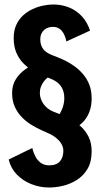

<svg xmlns="http://www.w3.org/2000/svg" viewBox="-20 -726 490 855"><path d="M238.9 -398.4Q227.8 -398.4 216.5 -394.1Q205.1 -389.9 194.6 -382.3Q184 -374.7 175.7 -363.9Q167.4 -353.1 162.4 -340Q157.4 -327 157.4 -311.9Q157.4 -298.7 161.8 -286.1Q166.1 -273.5 173.9 -262.8Q181.7 -252.1 192 -243.7Q202.2 -235.3 214 -230.4Q225.3 -225.4 246.2 -217.6Q267.2 -209.9 291.7 -197Q316.1 -184.1 338.1 -164.7Q360 -145.3 374.1 -117.7Q388.1 -90.1 388.1 -52Q388.1 -5.2 369.8 25.9Q351.4 56.9 322.2 75.3Q293.1 93.7 260.6 101.4Q228.1 109 199.4 109Q157.6 109 119.8 94Q81.9 79 54.9 51.1Q27.9 23.2 18.7 -15.7L123.7 -66.9Q128.3 -46.9 137.5 -29.4Q146.6 -11.9 161.7 -0.8Q176.8 10.3 199.4 10.3Q215.9 10.3 227.8 5.6Q239.7 0.9 247.2 -7.8Q254.6 -16.5 258.4 -28.5Q262.1 -40.4 262.1 -55Q262.1 -65 258.7 -74.2Q255.3 -83.4 249.1 -91.9Q243 -100.4 234.5 -107.9Q226.1 -115.5 215.5 -122Q204.9 -128.6 192.7 -133.7Q180 -139.5 160.2 -148.5Q140.4 -157.5 118.5 -171Q96.6 -184.5 77.4 -204.1Q58.2 -223.7 46 -250.2Q33.9 -276.7 33.9 -311.7Q33.9 -346.6 50 -372.4Q66.1 -398.1 90.9 -416Q115.6 -433.9 142.5 -444.5Q169.3 -455.1 190.6 -459.6ZM197.4 -181.4Q210.1 -183.4 220.6 -191Q231.1 -198.6 239.6 -209.9Q248.1 -221.2 254.2 -234.6Q260.2 -247.9 263.3 -261.7Q266.4 -275.5 266.4 -288Q266.4 -303.1 263.4 -315Q260.4 -327 254.9 -336.5Q249.4 -346 241.6 -353.5Q233.8 -361 223.6 -366.8Q213.5 -372.6 201.3 -377.4Q187.9 -382.7 167.6 -390.7Q147.4 -398.7 125.5 -411.6Q103.5 -424.5 84.2 -443.9Q65 -463.3 53 -490.9Q41 -518.6 41 -556.4Q41 -590.1 52.5 -615.2Q64 -640.3 83.2 -657.7Q102.4 -675.1 125.5 -685.7Q148.6 -696.3 172.5 -701.1Q196.4 -706 216.7 -706Q256 -706 288.9 -692.2Q321.8 -678.5 345.5 -652.5Q369.1 -626.5 380.9 -589.7L275.6 -541.4Q270 -570.7 255.2 -588.6Q240.4 -606.4 216.3 -606.4Q206.1 -606.4 196.1 -603.4Q186 -600.3 177.7 -593.6Q169.4 -586.9 164.4 -576.2Q159.4 -565.5 159.4 -549.7Q159.4 -537.5 162.7 -527Q165.9 -516.5 172.1 -508Q178.4 -499.5 187.7 -493.1Q197.1 -486.6 209.4 -481.6Q219.4 -477.6 236.2 -471.1Q253 -464.6 273.2 -454.5Q293.5 -444.4 313.7 -429.6Q333.9 -414.8 350.8 -394.7Q367.8 -374.6 378 -348.2Q388.1 -321.9 388.1 -288Q388.1 -261.1 381.9 -239.7Q375.6 -218.2 364.5 -201.3Q353.4 -184.4 338.2 -172Q323.1 -159.6 305.6 -151Q288.2 -142.4 269.4 -137.6Z"/></svg>

Font: League Mono Thin Condensed
Style: Regular
Weight: 100
Width: 1
Designer: Tyler Finck
Foundry: The League of Moveable Type / Tyler Finck
Version: Version 2.300;RELEASE